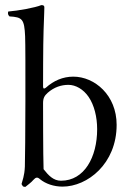

<svg xmlns="http://www.w3.org/2000/svg" viewBox="-20 -718 511 749"><path d="M166 -356C191 -378 219 -387 247 -387C275.1 -387 305.2 -370 325.7 -340C347.6 -308 359 -261.5 359 -214C359 -105 309 -13 218 -13C188 -13 169 -34 150 -58C148 -108 148 -316 148 -316C148 -336 154 -345 166 -356ZM159 -376C153 -371 148 -371 148 -380C148 -380 148 -549 150 -599C152.5 -661 153 -689 153 -689C153 -696 150 -698 141 -698C117 -688 50 -676 12 -673C10 -665 11 -660 17 -654C67 -651 75 -644 78 -576C80.2 -526 79 -118 77 -68C75.5 -31 67 -13 64 0C69 8 68 11 79 11C85 6 103 -7 110 -16C120 -27 126 -28 136 -19C158 -1 190 10 224 10C321 10 435 -79 435 -231C435 -347 349 -419 266 -419C225 -419 189 -403 159 -376Z"/></svg>

Font: Libertinus Serif Display
Style: Regular
Weight: 400
Designer: Philipp H. Poll
Foundry: Khaled Hosny
Version: Version 6.1